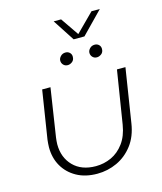

<svg xmlns="http://www.w3.org/2000/svg" viewBox="-126 -945 885 1049"><g transform="rotate(-15 316.5 -420.0)"><path d="M592 -510 544 -205Q533 -133 496 -84.5Q459 -36 406 -11.5Q353 13 294 13Q226 13 177 -14.5Q128 -42 101.5 -88.5Q75 -135 75 -195Q75 -205 76 -216Q77 -227 78 -237L121 -510H168L126 -236Q125 -227 124 -217.5Q123 -208 123 -199Q123 -124 169.5 -76.5Q216 -29 297 -29Q343 -29 384.5 -48Q426 -67 456 -107.5Q486 -148 496 -210L544 -510ZM456 -602Q441 -602 431.5 -612Q422 -622 422 -636Q422 -649 433 -660.5Q444 -672 461 -672Q475 -672 484.5 -663Q494 -654 494 -640Q494 -621 481.5 -611.5Q469 -602 456 -602ZM291 -602Q276 -602 266.5 -612Q257 -622 257 -636Q257 -649 268 -660.5Q279 -672 296 -672Q310 -672 319.5 -663Q329 -654 329 -640Q329 -621 316.5 -611.5Q304 -602 291 -602ZM358 -730 278 -853H320L390 -751L492 -853H539L419 -730Z"/></g></svg>

Font: MuseoModerno ExtraLight
Style: Italic
Weight: 250
Italic angle: -9°
Designer: Pablo Cosgaya, Héctor Gatti, Marcela Romero, and the Authors of The MuseoModerno Project.
Foundry: Omnibus-Type Team
Version: Version 1.003